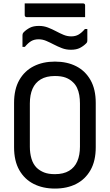

<svg xmlns="http://www.w3.org/2000/svg" viewBox="-20 -1079 640 1119"><path d="M300 -720Q371 -720 424 -693Q477 -666 507.5 -612.5Q538 -559 538 -479V-221Q538 -141 507.5 -87.5Q477 -34 424 -7Q371 20 300 20Q230 20 176.5 -7Q123 -34 92.5 -87.5Q62 -141 62 -221V-479Q62 -559 92.5 -612.5Q123 -666 176.5 -693Q230 -720 300 -720ZM154 -224Q154 -186 163.5 -154Q173 -122 194 -101Q212 -84 237 -74Q262 -64 300 -64Q350 -64 382.5 -83.5Q415 -103 430.5 -139Q446 -175 446 -224V-476Q446 -502 442 -525Q438 -548 429 -567Q420 -586 406 -599Q388 -617 363 -626.5Q338 -636 300 -636Q250 -636 217.5 -616.5Q185 -597 169.5 -561.5Q154 -526 154 -476ZM395 -867Q420 -867 438 -877.5Q456 -888 475 -910H489V-844Q489 -839 488 -835Q487 -831 482 -826Q466 -810 445.5 -799.5Q425 -789 393 -789Q365 -789 340.5 -798.5Q316 -808 294 -819.5Q272 -831 250 -840.5Q228 -850 205 -850Q180 -850 162 -839.5Q144 -829 125 -806H111V-872Q111 -877 112 -881Q113 -885 118 -891Q134 -907 154.5 -917.5Q175 -928 207 -928Q235 -928 259.5 -918.5Q284 -909 306.5 -897Q329 -885 350.5 -876Q372 -867 395 -867ZM124 -1059H465Q470 -1059 473 -1056Q476 -1053 476 -1048Q476 -1031 476 -1014Q476 -997 476 -979H135Q132 -979 129.5 -980.5Q127 -982 125.5 -984.5Q124 -987 124 -990Q124 -1008 124 -1025Q124 -1042 124 -1059Z"/></svg>

Font: Code D OnePiece
Style: Regular
Weight: 400
Version: Version 1.085; ttfautohint (v1.8.4.7-5d5b);Nerd Fonts 3.0.2